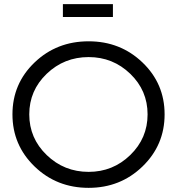

<svg xmlns="http://www.w3.org/2000/svg" viewBox="-20 -901 853 925"><path d="M407 -702Q560 -702 666.5 -600Q773 -498 773 -350Q773 -202 666.5 -99Q560 4 407 4Q253 4 146.5 -99Q40 -202 40 -350Q40 -498 146.5 -600Q253 -702 407 -702ZM407 -73Q524 -73 607.5 -154Q691 -235 691 -350Q691 -465 607.5 -545.5Q524 -626 407 -626Q289 -626 205 -545.5Q121 -465 121 -350Q121 -235 205 -154Q289 -73 407 -73ZM283 -819V-881H524V-819Z"/></svg>

Font: Trueno
Style: Lt
Weight: 300
Designer: Julieta Ulanovsky
Foundry: Julieta Ulanovsky
Version: Version 3.001b